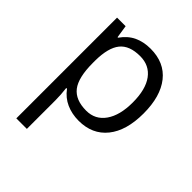

<svg xmlns="http://www.w3.org/2000/svg" viewBox="-216 -675 1045 1045"><g transform="rotate(45 306.5 -152.5)"><path d="M335 9.8Q282.7 9.8 239.5 -9.5Q196.3 -28.8 167 -68.8H161.1Q167 -22 167 20V240.2H85.9V-535.2H151.9L163.1 -461.9H167Q198.2 -505.9 239.7 -525.4Q281.2 -544.9 335 -544.9Q441.4 -544.9 499.3 -472.2Q557.1 -399.4 557.1 -268.1Q557.1 -136.2 498.3 -63.2Q439.5 9.8 335 9.8ZM323.2 -476.1Q241.2 -476.1 204.6 -430.7Q168 -385.3 167 -286.1V-268.1Q167 -155.3 204.6 -106.7Q242.2 -58.1 325.2 -58.1Q394.5 -58.1 433.8 -114.3Q473.1 -170.4 473.1 -269Q473.1 -369.1 433.8 -422.6Q394.5 -476.1 323.2 -476.1Z"/></g></svg>

Font: f0_30457 
Style: Regular
Weight: 400
Foundry: Ascender Corporation
Version: Version 1.10